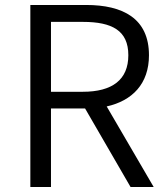

<svg xmlns="http://www.w3.org/2000/svg" viewBox="-20 -752 667 772"><path d="M185 -383V-664H313C431 -664 496 -629 496 -530C496 -431 431 -383 313 -383ZM505 0H598L409 -324C512 -347 579 -415 579 -530C579 -678 474 -732 326 -732H102V0H185V-316H322Z"/></svg>

Font: Noto Sans CJK SC DemiLight
Style: Regular
Weight: 350
Designer: Ryoko NISHIZUKA 西塚涼子 (kana, bopomofo & ideographs); Paul D. Hunt (Latin, Greek & Cyrillic); Sandoll Communications 산돌커뮤니
Foundry: Adobe
Version: Version 2.004;hotconv 1.0.118;makeotfexe 2.5.65603